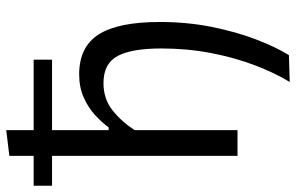

<svg xmlns="http://www.w3.org/2000/svg" viewBox="-197 -595 950 616"><g transform="rotate(-90 278.0 -287.0)"><path d="M323 167.5Q352 120 376.5 55.8Q401 -8.5 415.8 -84.8Q430.5 -161 430.5 -244.5Q430.5 -339 406.5 -384.5Q382.5 -430 319 -430Q268.5 -430 231.8 -400.8Q195 -371.5 168.5 -330V0H86V-595H-10V-654H86V-732L168.5 -742V-654H394.5V-595H168.5V-413.5H177.5Q192.5 -434.5 216.2 -456.5Q240 -478.5 272.8 -493.2Q305.5 -508 347.5 -508Q435.5 -508 475.5 -445.5Q515.5 -383 515.5 -249Q515.5 -162.5 499.8 -83.5Q484 -4.5 459.5 59.5Q435 123.5 409 165Z"/></g></svg>

Font: Heraclito
Style: Regular
Weight: 400
Designer: Kostas Bartsokas (font) & Cristiano Sobral (main changes)
Foundry: Kostas Bartsokas (font) & Cristiano Sobral (main changes)
Version: Version 1.00;July 8, 2020;FontCreator 13.0.0.2655 64-bit